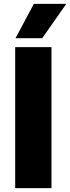

<svg xmlns="http://www.w3.org/2000/svg" viewBox="-20 -974 363 994"><path d="M58.6 -730V0H246.6V-730ZM60.5 -776.4H198.7L323.2 -954.1H155.3Z"/></svg>

Font: Wand UI Pro Black
Style: Regular
Weight: 900
Designer: Andreas Faust
Version: Version 1.003;FEAKit 1.0